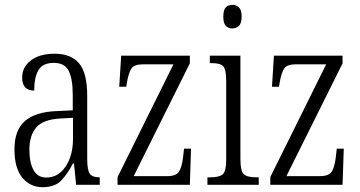

<svg xmlns="http://www.w3.org/2000/svg" viewBox="-20 -767 1496 797"><path d="M156 10Q106 10 73 -29Q40 -68 40 -148Q40 -227 84 -265Q128 -303 218 -306L282 -309V-372Q282 -439 265.5 -472.5Q249 -506 203 -506Q158 -506 140 -476.5Q122 -447 122 -391Q72 -391 72 -445Q72 -489 108.5 -516.5Q145 -544 207 -544Q274 -544 308 -504.5Q342 -465 342 -369V-108Q342 -60 353 -45.5Q364 -31 391 -31H394V0H296L287 -89H283Q261 -46 234.5 -18Q208 10 156 10ZM172 -30Q222 -30 252.5 -76Q283 -122 283 -191V-278L229 -275Q159 -271 130.5 -238Q102 -205 102 -145Q102 -93 119 -61.5Q136 -30 172 -30Z M468 0V-32L700 -500H574Q537 -500 525.5 -482.5Q514 -465 507 -425L504 -407H475L483 -536H768V-504L535 -36H676Q711 -36 723 -54.5Q735 -73 740 -115L744 -150H773L768 0Z M944 -649Q928 -649 917.5 -659.5Q907 -670 907 -698Q907 -726 917.5 -736.5Q928 -747 944 -747Q960 -747 971.5 -736.5Q983 -726 983 -698Q983 -670 971.5 -659.5Q960 -649 944 -649ZM841 0V-31H854Q890 -31 904.5 -43.5Q919 -56 919 -104V-430Q919 -479 906.5 -492Q894 -505 859 -505H851V-536H978V-106Q978 -57 992 -44Q1006 -31 1043 -31H1054V0Z M1102 0V-32L1334 -500H1208Q1171 -500 1159.5 -482.5Q1148 -465 1141 -425L1138 -407H1109L1117 -536H1402V-504L1169 -36H1310Q1345 -36 1357 -54.5Q1369 -73 1374 -115L1378 -150H1407L1402 0Z"/></svg>

Font: Noto Serif Sinhala ExtraCondensed Light
Style: Regular
Weight: 300
Width: 2
Designer: Jelle Bosma - Monotype Design Team
Foundry: Monotype Imaging Inc.
Version: Version 2.007; ttfautohint (v1.8.4.7-5d5b)